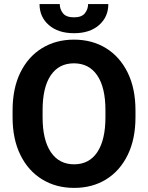

<svg xmlns="http://www.w3.org/2000/svg" viewBox="-20 -916 729 946"><path d="M647.5 -372.1V-338.4Q647.5 -230.5 609.1 -152.3Q570.8 -74.2 502.9 -32.2Q435.1 9.8 345.2 9.8Q256.3 9.8 187.7 -32.2Q119.1 -74.2 80.6 -152.3Q42 -230.5 42 -338.4V-372.1Q42 -480.5 80.3 -558.6Q118.7 -636.7 187 -678.7Q255.4 -720.7 344.2 -720.7Q434.1 -720.7 502.2 -678.7Q570.3 -636.7 608.9 -558.6Q647.5 -480.5 647.5 -372.1ZM499.5 -338.4V-373Q499.5 -485.4 459 -544.7Q418.5 -604 344.2 -604Q270 -604 230 -544.7Q189.9 -485.4 189.9 -373V-338.4Q189.9 -226.6 230.5 -166.5Q271 -106.4 345.2 -106.4Q419.4 -106.4 459.5 -166.5Q499.5 -226.6 499.5 -338.4ZM414.1 -896H513.7Q513.7 -832.5 468 -792.5Q422.4 -752.4 344.7 -752.4Q266.6 -752.4 220.7 -792.5Q174.8 -832.5 174.8 -896H274.4Q274.4 -870.6 290.3 -850.6Q306.2 -830.6 344.7 -830.6Q382.3 -830.6 398.2 -850.6Q414.1 -870.6 414.1 -896Z"/></svg>

Font: Vazirmatn UI FD
Style: Bold
Weight: 700
Designer: Saber Rastikerdar
Foundry: Saber Rastikerdar
Version: Version 33.003